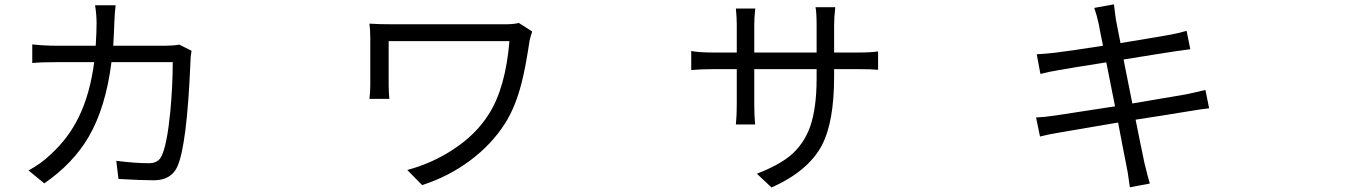

<svg xmlns="http://www.w3.org/2000/svg" viewBox="-20 -792 6040 857"><path d="M177.7 26.4 107.4 -31.2Q165 -62.5 207 -103.5Q284.2 -173.8 330.1 -266.6Q381.8 -371.1 400.4 -514.6H236.3Q158.2 -514.6 124 -510.7V-593.8Q175.8 -587.9 235.4 -587.9H407.2Q411.1 -650.4 411.1 -687.5Q411.1 -727.5 404.3 -768.6H496.1Q492.2 -740.2 490.2 -688.5Q489.3 -651.4 485.4 -587.9H717.8Q752.9 -587.9 780.3 -592.8L835 -565.4Q830.1 -538.1 830.1 -516.6Q814.5 -139.6 770.5 -45.9Q742.2 12.7 666 12.7Q610.4 12.7 508.8 6.8L499 -74.2Q582 -63.5 644.5 -63.5Q686.5 -63.5 701.2 -95.7Q725.6 -145.5 740.2 -293.9Q751 -410.2 751 -514.6H477.5Q452.1 -312.5 376 -181.6Q306.6 -62.5 177.7 26.4Z M1864.3 34.2 1797.9 -33.2Q1910.2 -63.5 2002.9 -125Q2103.5 -190.4 2161.1 -281.2Q2236.3 -398.4 2253.9 -608.4H1714.8V-413.1Q1714.8 -385.7 1717.8 -350.6H1628.9Q1632.8 -381.8 1632.8 -413.1V-621.1Q1632.8 -658.2 1628.9 -686.5Q1668.9 -683.6 1733.4 -683.6H2234.4Q2271.5 -683.6 2295.9 -689.5L2355.5 -651.4Q2349.6 -635.7 2342.8 -606.4Q2342.8 -605.5 2342.8 -603.5Q2324.2 -482.4 2307.6 -419.9Q2280.3 -313.5 2234.4 -241.2Q2174.8 -147.5 2078.6 -75.7Q1982.4 -3.9 1864.3 34.2Z M3423.8 44.9 3358.4 -16.6Q3454.1 -53.7 3506.8 -96.7Q3567.4 -147.5 3595.7 -225.6Q3625 -308.6 3625 -442.4V-483.4H3346.7V-325.2Q3346.7 -275.4 3350.6 -236.3H3264.6Q3268.6 -275.4 3268.6 -325.2V-483.4H3164.1Q3112.3 -483.4 3065.4 -479.5V-564.5Q3096.7 -557.6 3164.1 -557.6H3268.6V-682.6Q3268.6 -714.8 3264.6 -753.9H3351.6Q3351.6 -752 3350.6 -748Q3346.7 -710.9 3346.7 -682.6V-557.6H3625V-679.7Q3625 -735.4 3620.1 -759.8H3708Q3708 -758.8 3708 -755.9Q3703.1 -713.9 3703.1 -679.7V-557.6H3810.5Q3868.2 -557.6 3899.4 -562.5V-480.5Q3870.1 -483.4 3810.5 -483.4H3703.1V-449.2Q3703.1 -246.1 3647.5 -141.6Q3585.9 -27.3 3423.8 44.9Z M5023.4 43.9Q5022.5 35.2 5019.5 18.6Q5013.7 -26.4 5008.8 -47.9Q5006.8 -58.6 4994.1 -122.1Q4979.5 -198.2 4970.7 -245.1Q4756.8 -209 4708 -200.2Q4659.2 -192.4 4622.1 -182.6L4604.5 -267.6Q4644.5 -269.5 4690.4 -276.4Q4751 -285.2 4957 -317.4L4918 -513.7Q4750 -487.3 4703.1 -478.5Q4660.2 -471.7 4624 -461.9L4607.4 -549.8Q4646.5 -551.8 4688.5 -556.6Q4741.2 -562.5 4903.3 -587.9Q4898.4 -612.3 4890.6 -650.4Q4884.8 -684.6 4882.8 -690.4Q4877 -719.7 4864.3 -756.8L4952.1 -772.5Q4953.1 -759.8 4958 -725.6Q4960 -710.9 4960.9 -705.1Q4960.9 -704.1 4961.9 -699.2Q4971.7 -647.5 4981.4 -599.6Q4993.2 -601.6 5016.6 -605.5Q5170.9 -630.9 5207 -637.7Q5238.3 -643.6 5276.4 -654.3L5293 -572.3Q5291 -572.3 5285.2 -571.3Q5244.1 -565.4 5222.2 -562.5Q5200.2 -559.6 5128.9 -547.9Q5043 -534.2 4995.1 -526.4L5034.2 -330.1Q5214.8 -360.4 5275.4 -371.1Q5338.9 -384.8 5360.4 -390.6L5377 -308.6Q5353.5 -306.6 5289.1 -295.9Q5165 -275.4 5048.8 -257.8Q5056.6 -220.7 5069.3 -156.2Q5085.9 -75.2 5088.9 -61.5Q5089.8 -59.6 5090.8 -54.7Q5104.5 2 5112.3 27.3Z"/></svg>

Font: Bpmf GenYo Gothic R
Style: R
Weight: 400
Foundry: But Ko
Version: Version 1.320